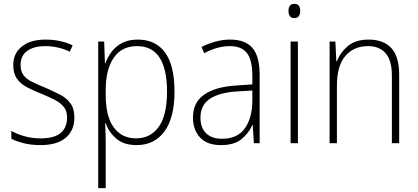

<svg xmlns="http://www.w3.org/2000/svg" viewBox="-20 -745 2175 999"><path d="M367 -133Q367 -67 322.5 -28.5Q278 10 190 10Q142 10 103 0Q64 -10 39 -23V-64Q71 -46 110 -35.5Q149 -25 190 -25Q263 -25 296 -53.5Q329 -82 329 -133Q329 -167 312.5 -188Q296 -209 266.5 -224.5Q237 -240 198 -256Q155 -273 121.5 -290.5Q88 -308 68.5 -335Q49 -362 49 -407Q49 -467 93.5 -503Q138 -539 217 -539Q258 -539 294 -531Q330 -523 358 -509L343 -476Q318 -489 284 -497Q250 -505 216 -505Q156 -505 121.5 -480Q87 -455 87 -407Q87 -374 102.5 -353.5Q118 -333 147 -319Q176 -305 215 -289Q256 -271 290.5 -253.5Q325 -236 346 -208Q367 -180 367 -133Z M697 -539Q790 -539 839 -471.5Q888 -404 888 -269Q888 -132 835.5 -61Q783 10 691 10Q623 10 584 -24.5Q545 -59 530 -104H527Q530 -55 530 -1V234H491V-529H522L526 -415H528Q540 -448 561 -476Q582 -504 615.5 -521.5Q649 -539 697 -539ZM693 -505Q613 -505 571.5 -444Q530 -383 530 -277V-251Q530 -139 572 -82Q614 -25 688 -25Q762 -25 805.5 -84.5Q849 -144 849 -269Q849 -385 810.5 -445Q772 -505 693 -505Z M1178 -539Q1256 -539 1293.5 -495.5Q1331 -452 1331 -355V0H1301L1295 -94H1293Q1274 -52 1236.5 -21Q1199 10 1130 10Q1057 10 1020.5 -30Q984 -70 984 -133Q984 -212 1042 -252.5Q1100 -293 1207 -300L1293 -306V-349Q1293 -434 1264.5 -469.5Q1236 -505 1176 -505Q1144 -505 1111 -496Q1078 -487 1042 -468L1029 -501Q1063 -518 1100.5 -528.5Q1138 -539 1178 -539ZM1210 -269Q1120 -263 1071.5 -230.5Q1023 -198 1023 -133Q1023 -80 1052.5 -51.5Q1082 -23 1135 -23Q1215 -23 1253.5 -76.5Q1292 -130 1293 -219V-274Z M1511 -725Q1529 -725 1535.5 -714.5Q1542 -704 1542 -688Q1542 -672 1535 -661.5Q1528 -651 1511 -651Q1495 -651 1488 -661.5Q1481 -672 1481 -688Q1481 -704 1488 -714.5Q1495 -725 1511 -725ZM1530 -529V0H1492V-529Z M1898 -539Q1975 -539 2016 -495Q2057 -451 2057 -356V0H2019V-351Q2019 -431 1986.5 -468Q1954 -505 1895 -505Q1821 -505 1777 -454Q1733 -403 1733 -300V0H1695V-529H1725L1730 -426H1733Q1749 -470 1789 -504.5Q1829 -539 1898 -539Z"/></svg>

Font: Noto Sans Telugu SemiCondensed ExtraLight
Style: Regular
Weight: 200
Width: 4
Designer: Jelle Bosma - Monotype Design Team
Foundry: Monotype Imaging Inc.
Version: Version 2.005; ttfautohint (v1.8.4.7-5d5b)